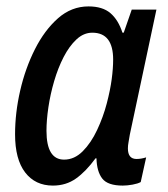

<svg xmlns="http://www.w3.org/2000/svg" viewBox="-20 -569 524 599"><path d="M145 10Q90 10 58.5 -31Q27 -72 27 -150Q27 -217 43 -286.5Q59 -356 89 -415.5Q119 -475 161 -512Q203 -549 256 -549Q300 -549 324.5 -528Q349 -507 362 -467H366L391 -539H468L385 -149Q383 -136 381 -125.5Q379 -115 379 -106Q379 -73 406 -73Q420 -73 436 -78L419 -1Q410 4 393.5 7Q377 10 363 10Q316 10 299 -12Q282 -34 281 -75H278Q248 -34 217 -12Q186 10 145 10ZM180 -71Q212 -71 238 -97Q264 -123 283 -163.5Q302 -204 313 -246Q324 -288 328.5 -322Q333 -356 333 -383Q333 -467 268 -467Q241 -467 218.5 -446Q196 -425 178.5 -391Q161 -357 149 -316Q137 -275 131 -234.5Q125 -194 125 -161Q125 -71 180 -71Z"/></svg>

Font: Noto Sans Condensed Medium
Style: Italic
Weight: 500
Width: 3
Italic angle: -12°
Designer: Monotype Design Team
Foundry: Monotype Imaging Inc.
Version: Version 2.013; ttfautohint (v1.8.4.7-5d5b)